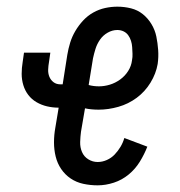

<svg xmlns="http://www.w3.org/2000/svg" viewBox="-20 -548 540 576"><path d="M273 8Q251 8 230 3.5Q209 -1 192 -12.5Q175 -24 163.5 -41Q152 -58 147 -78.5Q142 -99 142 -121Q142 -143 146 -165L156 -225Q138 -225 121 -229Q104 -233 89.5 -241.5Q75 -250 65 -263Q55 -276 50 -292.5Q45 -309 45 -326.5Q45 -344 48 -362L52 -390H131L127 -362Q125 -351 124.5 -339.5Q124 -328 128 -318Q132 -308 140.5 -301.5Q149 -295 161 -295H168L182 -384Q185 -402 190.5 -420Q196 -438 206 -455Q216 -472 229.5 -486.5Q243 -501 260 -510.5Q277 -520 295.5 -524Q314 -528 332 -528Q353 -528 373 -523Q393 -518 408.5 -505.5Q424 -493 434.5 -475.5Q445 -458 449 -438.5Q453 -419 454.5 -398Q456 -377 453 -356Q448 -327 431.5 -300Q415 -273 390 -254.5Q365 -236 335 -227.5Q305 -219 276 -219Q265 -219 254.5 -220Q244 -221 235 -223L223 -153Q221 -138 220.5 -122Q220 -106 226 -92Q232 -78 245 -70Q258 -62 273 -62Q287 -62 300.5 -68Q314 -74 324 -84.5Q334 -95 341.5 -107.5Q349 -120 353 -134L422 -108Q413 -85 399.5 -63Q386 -41 366 -24.5Q346 -8 321.5 0Q297 8 273 8ZM277 -289Q293 -289 309.5 -294Q326 -299 340.5 -309.5Q355 -320 364.5 -335Q374 -350 376 -367Q378 -377 377.5 -387Q377 -397 376.5 -406.5Q376 -416 373 -425.5Q370 -435 364.5 -442.5Q359 -450 350.5 -454Q342 -458 332 -458Q317 -458 303 -450Q289 -442 280 -429Q271 -416 266.5 -401.5Q262 -387 259 -373L246 -293Q253 -291 261 -290Q269 -289 277 -289Z"/></svg>

Font: Iosevka Curly
Style: Italic
Weight: 400
Italic angle: -9°
Monospace: yes
Designer: Belleve Invis
Foundry: Belleve Invis
Version: Version 22.1.2; ttfautohint (v1.8.4)